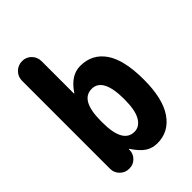

<svg xmlns="http://www.w3.org/2000/svg" viewBox="-224 -844 948 948"><g transform="rotate(-45 250.0 -370.0)"><path d="M259.8 -110.4Q294.9 -110.4 316.4 -146.5Q337.9 -182.6 337.9 -259.8Q337.9 -410.2 259.8 -410.2Q179.7 -410.2 179.7 -264.6V-254.9Q179.7 -110.4 259.8 -110.4ZM299.8 -530.3Q382.8 -530.3 428.7 -463.9Q474.6 -397.5 474.6 -259.8Q474.6 -127 427.2 -58.6Q379.9 9.8 299.8 9.8Q264.6 9.8 237.8 -7.8Q210.9 -25.4 181.6 -69.3Q181.6 -70.3 179.7 -70.3Q178.7 -70.3 178.7 -69.3V-61.5Q177.7 -36.1 159.2 -18.1Q140.6 0 115.2 0H111.3Q84 0 64.5 -19.5Q44.9 -39.1 44.9 -66.4V-681.6Q44.9 -710 64.9 -730Q85 -750 114.3 -750Q142.6 -750 162.1 -730Q181.6 -710 181.6 -681.6V-456.1Q181.6 -455.1 182.6 -455.1Q184.6 -455.1 184.6 -456.1Q233.4 -530.3 299.8 -530.3Z"/></g></svg>

Font: Rounded-X Mgen+ 2m bold
Style: Bold
Weight: 700
Designer: [Source Han Sans]
Ryoko NISHIZUKA  (kana & ideographs); Paul D. Hunt (Latin, Greek & Cyrillic); Wenlong ZHANG  (bopomofo
Version: Version 1.059.20150602